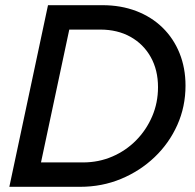

<svg xmlns="http://www.w3.org/2000/svg" viewBox="-20 -720 753 740"><path d="M16 0 165 -700H375Q446 -700 505 -677.5Q564 -655 606.5 -613.5Q649 -572 672 -515Q695 -458 695 -390Q695 -309 663.5 -238.5Q632 -168 576 -114.5Q520 -61 446.5 -30.5Q373 0 289 0ZM138 -94H300Q360 -94 412.5 -116.5Q465 -139 504.5 -179Q544 -219 566.5 -271.5Q589 -324 589 -384Q589 -450 561 -500Q533 -550 483 -578Q433 -606 366 -606H247Z"/></svg>

Font: Red Hat Display SemiBold
Style: Italic
Weight: 600
Italic angle: -12°
Designer: Pentagram, MCKL
Foundry: Pentagram, MCKL
Version: Version 1.023